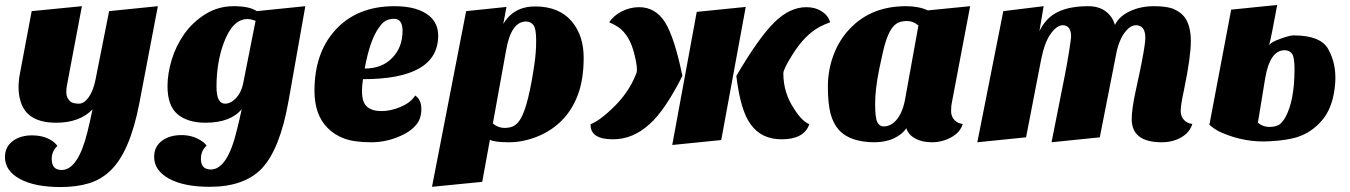

<svg xmlns="http://www.w3.org/2000/svg" viewBox="-39 -555 5456 776"><path d="M335 -113Q283 -59 188 -59Q69 -59 44 -146Q36 -172 36 -201Q36 -230 42 -260L89 -510L292 -530L237 -239Q235 -226 232 -212Q229 -198 229 -183.5Q229 -169 234 -159.5Q239 -150 246 -144Q258 -136 279.5 -136Q301 -136 319.5 -162Q338 -188 347 -233L402 -510L599 -530L524 -137Q487 55 411 131Q372 170 321.5 185.5Q271 201 206 201Q101 201 41 168Q-19 135 -19 80Q-19 39 12 15.5Q43 -8 91 -8Q133 -8 165 10Q184 21 193 35Q170 55 170 88Q170 132 210 132Q276 132 314 -20Q325 -65 335 -113Z M999 -510 1195 -530 1127 -146Q1092 50 1018 127Q947 200 809 200Q704 200 644 167Q584 134 584 79Q584 38 615 14.5Q646 -9 694 -9Q736 -9 768 10Q787 20 796 34Q773 54 773 87Q773 130 813 130Q880 130 918 -28Q929 -71 938 -114Q893 -59 791 -59Q720 -59 679 -93Q638 -127 638 -207Q638 -257 655 -313.5Q672 -370 706 -418Q740 -466 791.5 -498Q843 -530 906 -530Q969 -530 999 -510ZM836 -204Q836 -136 871 -136Q895 -136 918 -162Q936 -183 943 -214L994 -471Q989 -472 984 -474Q974 -478 961 -478Q900 -478 864 -378Q836 -300 836 -204Z M1639 -169Q1664 -152 1664 -114.5Q1664 -77 1645 -53Q1626 -29 1595 -13Q1531 20 1462 20Q1393 20 1352.5 5Q1312 -10 1285 -38Q1232 -91 1232 -188Q1232 -339 1314 -431Q1402 -530 1555 -530Q1650 -530 1697 -490Q1732 -460 1732 -411Q1732 -235 1428 -235Q1424 -209 1424 -187Q1424 -141 1444.5 -123.5Q1465 -106 1503 -106Q1541 -106 1581.5 -123.5Q1622 -141 1639 -169ZM1435 -278Q1506 -278 1547 -322Q1588 -364 1588 -431Q1588 -454 1579.5 -466.5Q1571 -479 1554 -479Q1537 -479 1522.5 -472.5Q1508 -466 1493 -444Q1456 -394 1435 -278Z M1941 10 1910 180 1707 200 1845 -510 2008 -527 1995 -458Q2037 -529 2124 -529Q2222 -529 2274 -466Q2320 -409 2320 -322Q2320 -235 2297 -173Q2274 -111 2232 -68.5Q2190 -26 2132.5 -3Q2075 20 2018 20Q1961 20 1941 10ZM1953 -56Q1974 -38 2000 -38Q2026 -38 2041 -48Q2056 -58 2067 -78Q2097 -132 2121 -296Q2128 -344 2128 -391Q2128 -438 2117.5 -453Q2107 -468 2087 -468Q2026 -468 2006 -349Z M2438 8Q2520 8 2587 -54Q2648 -108 2719 -248Q2688 -401 2649 -465Q2610 -526 2544 -526Q2508 -526 2474 -509Q2441 -492 2423 -465Q2444 -456 2459 -446Q2506 -414 2525 -336Q2540 -276 2533 -259Q2503 -180 2435 -116Q2384 -67 2348 -53Q2346 8 2438 8ZM3120 8Q3037 8 2994 -54Q2954 -108 2937 -248Q3027 -402 3091 -465Q3153 -526 3220 -526Q3256 -526 3282 -509Q3309 -492 3316 -465Q3292 -456 3273 -446Q3214 -414 3165 -336Q3127 -276 3127 -259Q3127 -180 3170 -116Q3201 -66 3232 -53Q3211 8 3120 8ZM2975 -527 2777 -507 2678 31 2876 11Z M3395 -438Q3481 -530 3623 -530Q3674 -530 3711 -513L3882 -530L3808 -140Q3805 -128 3805 -106Q3805 -84 3818.5 -70Q3832 -56 3852 -54Q3842 -20 3805.5 0Q3769 20 3728 20Q3687 20 3659.5 4.5Q3632 -11 3624 -37Q3608 -12 3574 4Q3540 20 3494.5 20Q3449 20 3412 8Q3375 -4 3351.5 -30Q3328 -56 3317.5 -97Q3307 -138 3307 -205Q3307 -272 3330 -333Q3353 -394 3395 -438ZM3532 -44Q3564 -44 3587.5 -74.5Q3611 -105 3620 -159L3673 -452Q3652 -470 3627.5 -470Q3603 -470 3588.5 -462Q3574 -454 3562.5 -436Q3551 -418 3541 -387.5Q3531 -357 3514.5 -275.5Q3498 -194 3498 -136Q3498 -78 3507 -61Q3516 -44 3532 -44Z M4656 20Q4535 20 4535 -74Q4535 -115 4552.5 -194.5Q4570 -274 4576 -306Q4590 -379 4590 -402Q4590 -453 4552 -453Q4527 -453 4503 -418.5Q4479 -384 4468 -315L4406 0L4211 20L4265 -252Q4274 -297 4282 -348Q4290 -399 4290 -407Q4290 -453 4256 -453Q4233 -453 4208 -419Q4183 -385 4169 -315L4108 0L3911 20L4016 -510L4179 -530L4162 -429Q4188 -483 4236 -506.5Q4284 -530 4359 -530Q4402 -530 4430 -509Q4458 -488 4467 -454Q4484 -489 4527.5 -509.5Q4571 -530 4624.5 -530Q4678 -530 4704.5 -518.5Q4731 -507 4747 -488Q4774 -453 4774 -389Q4774 -326 4747 -195Q4733 -131 4733 -107.5Q4733 -84 4746.5 -70Q4760 -56 4780 -54Q4770 -20 4735.5 0Q4701 20 4656 20Z M5131 -51Q5116 -42 5091 -42Q5065 -42 5045 -59L5074 -236Q5093 -352 5153 -352Q5172 -352 5183 -338Q5193 -323 5193 -277Q5193 -147 5156 -81Q5145 -61 5131 -51ZM5189 -412Q5174 -412 5138 -399Q5094 -384 5090 -370Q5101 -414 5123 -535L4937 -516L4849 -51Q4869 -32 4898 -19Q4993 22 5092 16Q5169 12 5210 -3Q5262 -21 5301 -65Q5344 -112 5355 -196Q5368 -288 5329 -357Q5298 -412 5189 -412Z"/></svg>

Font: Sansita One
Style: Regular
Weight: 400
Designer: Pablo Cosgaya
Foundry: Omnibus-Type
Version: Version 1.001